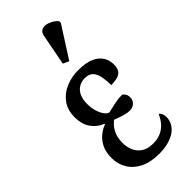

<svg xmlns="http://www.w3.org/2000/svg" viewBox="-259 -857 916 916"><g transform="rotate(-45 198.5 -399.0)"><path d="M217 10Q160 10 121 -9.5Q82 -29 62 -62.5Q42 -96 42 -137Q42 -175 54.5 -201.5Q67 -228 88 -246Q109 -264 134 -273V-276Q98 -290 76.5 -321Q55 -352 55 -399Q55 -448 79 -480.5Q103 -513 142 -529.5Q181 -546 225 -546Q278 -546 309 -531.5Q340 -517 353 -494Q366 -471 366 -445Q366 -426 360 -412.5Q354 -399 337 -391.5Q320 -384 287 -384Q287 -413 282.5 -439Q278 -465 264 -481Q250 -497 221 -497Q199 -497 181 -486.5Q163 -476 152.5 -455Q142 -434 142 -401Q142 -374 149 -351.5Q156 -329 167 -314.5Q178 -300 188 -298Q217 -305 242 -310Q267 -315 291 -315Q297 -312 303.5 -303Q310 -294 310 -277Q310 -260 297 -247.5Q284 -235 264 -235Q248 -235 229 -240.5Q210 -246 179 -258Q172 -252 160 -239Q148 -226 139 -204Q130 -182 130 -149Q130 -124 139.5 -100.5Q149 -77 171.5 -61Q194 -45 232 -45Q258 -45 280 -53.5Q302 -62 319.5 -80Q337 -98 350 -127Q356 -123 361 -113.5Q366 -104 366 -90Q366 -69 356 -50.5Q346 -32 327 -18.5Q308 -5 280 2.5Q252 10 217 10ZM226 -606 196 -620 226 -776Q230 -796 241.5 -803Q253 -810 268 -808Q283 -806 299 -797.5Q315 -789 327 -776V-764Z"/></g></svg>

Font: Noto Serif ExtraCondensed
Style: Regular
Weight: 400
Width: 2
Designer: Monotype Design Team
Foundry: Monotype Imaging Inc.
Version: Version 2.013